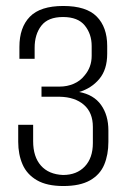

<svg xmlns="http://www.w3.org/2000/svg" viewBox="-20 -615 428 643"><path d="M192 8Q137 8 103.5 -11.5Q70 -31 55.5 -64.5Q41 -98 41 -140V-197H91V-142Q91 -90 117 -60.5Q143 -31 191 -29Q237 -29 264 -57.5Q291 -86 291 -136V-190Q291 -238 261 -264Q231 -290 180 -291H119V-325H180Q205 -325 227 -334.5Q249 -344 263 -362Q275 -376 281 -392.5Q287 -409 287 -428V-461Q287 -501 264 -529.5Q241 -558 191 -558Q141 -558 118.5 -529Q96 -500 96 -455V-418H45V-458Q45 -523 80 -559Q115 -595 192 -595Q269 -595 304 -559.5Q339 -524 339 -461V-435Q339 -382 312.5 -350.5Q286 -319 245 -307Q294 -298 318.5 -263.5Q343 -229 343 -178V-140Q343 -97 329 -63.5Q315 -30 281.5 -11Q248 8 192 8Z"/></svg>

Font: Alumni Sans Thin Light
Style: Regular
Weight: 300
Version: Version 1.018